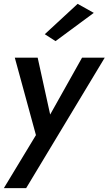

<svg xmlns="http://www.w3.org/2000/svg" viewBox="-28 -760 565 999"><path d="M460 -693 261 -546 205 -582 376 -740ZM517 -460 108 219H-8L159 -57L49 -460H168L233 -164L399 -460Z"/></svg>

Font: Jost* Medium
Style: Italic
Weight: 500
Italic angle: -10°
Version: Version 3.7